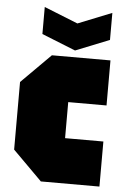

<svg xmlns="http://www.w3.org/2000/svg" viewBox="-54 -809 549 849"><g transform="rotate(5 220.0 -385.0)"><path d="M30 -130V-430L160 -560H420V-360H250V-200H420V0H160ZM410 -770V-650L260 -590L110 -650V-770L260 -710Z"/></g></svg>

Font: Tektur Condensed Black
Style: Regular
Weight: 900
Width: 3
Designer: Adam Jagosz
Foundry: Adam Jagosz
Version: Version 1.005;gftools[0.9.30]